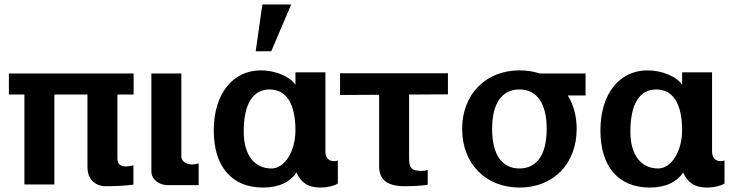

<svg xmlns="http://www.w3.org/2000/svg" viewBox="-20 -831 3284 865"><path d="M374 -77C374 -34 399 8 459 8C499 8 541 6 581 1V-86C567 -83 556 -81 547 -81C516 -81 509 -98 509 -119V-405H582V-500H20V-405H90V0H225V-405H374Z M662 -59C662 -22 697 3 735 3H875V-95C867 -93 855 -90 845 -90C826 -90 797 -99 797 -127V-500H662Z M1195 -428C1271 -428 1311 -361 1311 -245C1311 -149 1263 -72 1203 -72C1125 -72 1078 -134 1078 -238C1078 -364 1120 -428 1195 -428ZM1311 -505V-449C1285 -488 1218 -514 1155 -514C1030 -514 943 -410 943 -243C943 -81 1024 14 1165 14C1238 14 1288 -12 1316 -54C1334 -11 1366 14 1423 14C1453 14 1484 7 1502 -4V-108C1494 -105 1486 -105 1484 -105C1460 -105 1446 -122 1446 -148V-505ZM1162 -811 1132 -600H1202L1292 -811Z M1688 -404V-83C1688 -22 1723 8 1805 8C1824 8 1888 6 1907 1V-65C1898 -63 1889 -61 1879 -61C1830 -61 1823 -78 1823 -121V-405L1998 -406V-501H1512V-403Z M2197 -250C2197 -365 2241 -428 2320 -428C2399 -428 2443 -365 2443 -250C2443 -135 2399 -72 2320 -72C2241 -72 2197 -135 2197 -250ZM2618 -401V-500H2411C2384 -509 2353 -514 2321 -514C2168 -514 2062 -406 2062 -250C2062 -94 2168 14 2321 14C2473 14 2578 -93 2578 -250C2578 -308 2564 -359 2538 -401Z M2937 -428C3013 -428 3053 -361 3053 -245C3053 -149 3005 -72 2945 -72C2867 -72 2820 -134 2820 -238C2820 -364 2862 -428 2937 -428ZM3188 -505H3053V-449C3027 -488 2960 -514 2897 -514C2772 -514 2685 -410 2685 -243C2685 -81 2766 14 2907 14C2980 14 3030 -12 3058 -54C3076 -11 3108 14 3165 14C3195 14 3226 7 3244 -4V-108C3236 -105 3228 -105 3226 -105C3202 -105 3188 -122 3188 -148Z"/></svg>

Font: Perun
Style: Bold
Weight: 700
Foundry: Copyright (c) Stefan Peev, Context Ltd, 2016
Version: Version 1.089